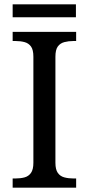

<svg xmlns="http://www.w3.org/2000/svg" viewBox="-20 -860 407 880"><path d="M38 0V-42H51Q74 -42 92.5 -47Q111 -52 122 -67.5Q133 -83 133 -114V-600Q133 -632 122 -647Q111 -662 92.5 -667Q74 -672 51 -672H38V-714H329V-672H316Q294 -672 275 -667Q256 -662 245 -647Q234 -632 234 -600V-114Q234 -83 245 -67.5Q256 -52 275 -47Q294 -42 316 -42H329V0ZM38 -781V-840H328V-781Z"/></svg>

Font: Noto Serif Hebrew
Style: Regular
Weight: 400
Designer: Monotype Design Team
Foundry: Monotype Imaging Inc.
Version: Version 2.003